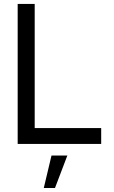

<svg xmlns="http://www.w3.org/2000/svg" viewBox="-20 -727 577 970"><path d="M69.3 -707H155.3V0H69.3ZM153.3 -80.1H491.2V0H153.3ZM257.8 222.7H201.2L240.2 58.6H320.3Z"/></svg>

Font: Wanted Sans Variable
Style: Regular
Weight: 400
Designer: Original Design by Kil Hyung-jin and Kang Hanbin, Wanted Lab, Inc; Hangeul from Source Han Sans by Jang Soo-young and Ka
Foundry: Wanted Lab, Inc.
Version: Version 1.003;Glyphs 3.2 (3227)